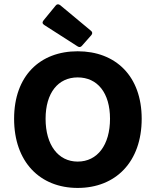

<svg xmlns="http://www.w3.org/2000/svg" viewBox="-20 -880 739 911"><path d="M189.5 -761.7 347.7 -660.2C356.4 -654.3 363.3 -656.2 369.1 -663.1L413.1 -712.9C419.9 -720.7 418.9 -728.5 411.1 -734.4L265.6 -855.5C257.8 -861.3 250 -861.3 244.1 -853.5L186.5 -783.2C179.7 -774.4 180.7 -767.6 189.5 -761.7ZM46.9 -316.4C46.9 -111.3 169.9 11.7 348.6 11.7C528.3 11.7 652.3 -111.3 652.3 -316.4C652.3 -519.5 528.3 -636.7 348.6 -636.7C169.9 -636.7 46.9 -520.5 46.9 -316.4ZM502 -316.4C502 -192.4 442.4 -113.3 348.6 -113.3C255.9 -113.3 196.3 -192.4 196.3 -316.4C196.3 -439.5 255.9 -512.7 348.6 -512.7C442.4 -512.7 502 -439.5 502 -316.4Z"/></svg>

Font: Ed Sans Neue
Style: Bold
Weight: 700
Designer: Stephen Hutchings
Version: Version 1.004;PS 001.004;hotconv 1.0.88;makeotf.lib2.5.64775